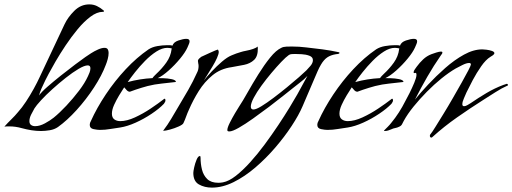

<svg xmlns="http://www.w3.org/2000/svg" viewBox="-20 -589 2335 875"><path d="M167 8Q145 8 123 4.5Q101 1 79 -5Q65 -9 51 -11Q37 -13 23 -13Q17 -13 11.5 -13Q6 -13 0 -12Q15 -29 31.5 -45Q48 -61 62 -78Q80 -98 98.5 -126Q117 -154 133.5 -184Q150 -214 161 -238L274 -478Q289 -510 318.5 -539.5Q348 -569 387 -569Q406 -569 421.5 -561.5Q437 -554 450 -543Q454 -541 454 -538Q454 -535 448 -535Q422 -535 392.5 -513Q363 -491 334 -456Q305 -421 279 -382Q253 -343 233 -308.5Q213 -274 202 -253Q196 -242 186.5 -223Q177 -204 169 -185.5Q161 -167 158 -154Q168 -169 196 -193.5Q224 -218 258 -245Q292 -272 322.5 -295Q353 -318 369 -329Q379 -336 394.5 -346Q410 -356 427 -363.5Q444 -371 456 -371Q467 -371 471 -364.5Q475 -358 475 -348Q475 -335 471 -320Q467 -305 462 -293Q444 -245 408.5 -190.5Q373 -136 329.5 -88Q286 -40 244 -10Q228 1 207 4.5Q186 8 167 8ZM140 -14Q161 -14 185 -27Q209 -40 225 -53Q252 -75 282.5 -107.5Q313 -140 340 -175.5Q367 -211 381 -242Q385 -250 388.5 -259.5Q392 -269 392 -278Q392 -291 380 -291Q365 -291 338 -275Q311 -259 280 -234.5Q249 -210 219 -183Q189 -156 167 -132Q145 -108 137 -95Q130 -83 122 -67Q114 -51 114 -37Q114 -25 121.5 -19.5Q129 -14 140 -14Z M435 3Q424 3 406.5 -0.5Q389 -4 389 -20Q389 -29 394 -37Q421 -97 462 -158.5Q503 -220 553 -273.5Q603 -327 657 -364Q674 -375 697.5 -379Q721 -383 740 -383Q747 -383 753.5 -383Q760 -383 766 -381Q771 -397 793 -404.5Q815 -412 829 -412Q844 -412 844 -401Q844 -394 840 -386Q836 -378 834 -372Q824 -350 800.5 -321.5Q777 -293 749 -268Q721 -243 699 -233Q706 -233 724.5 -232.5Q743 -232 761 -228.5Q779 -225 782 -217Q781 -215 778 -215Q746 -211 715.5 -208Q685 -205 653 -197Q639 -193 625 -189Q611 -185 597 -180L572 -171Q564 -171 557.5 -178Q551 -185 546 -191Q536 -176 523 -154.5Q510 -133 500 -111Q490 -89 490 -71Q490 -53 501 -45Q512 -37 528 -37Q558 -37 595 -54Q632 -71 667 -94.5Q702 -118 725 -136Q728 -139 730 -139Q734 -139 734 -132Q734 -125 727 -116Q706 -94 671 -70.5Q636 -47 598 -30Q560 -13 528 -8Q505 -5 482 -1Q459 3 435 3ZM562 -215Q617 -230 675 -233Q678 -238 683.5 -243.5Q689 -249 693 -253Q718 -276 738 -304Q758 -332 762 -365L763 -367Q763 -369 754 -370Q745 -371 743 -371Q719 -371 692.5 -354Q666 -337 641 -311.5Q616 -286 595.5 -260Q575 -234 562 -215Z M726 7Q726 7 725 7Q724 7 724 6Q744 -20 760.5 -48Q777 -76 793 -103Q816 -141 838 -179.5Q860 -218 878 -258Q885 -271 885 -288Q885 -294 883.5 -300Q882 -306 882 -311Q882 -317 887.5 -322Q893 -327 897 -330Q899 -331 910 -336Q921 -341 935 -347.5Q949 -354 960 -358.5Q971 -363 972 -363Q974 -363 975.5 -358.5Q977 -354 977 -353Q977 -343 969 -325Q961 -307 949 -287Q937 -267 926 -249.5Q915 -232 909 -222Q923 -240 945 -263.5Q967 -287 991.5 -308Q1016 -329 1036 -337Q1057 -346 1078 -352Q1087 -355 1103 -358Q1119 -361 1133.5 -366Q1148 -371 1154 -377L1155 -370Q1156 -333 1138 -316Q1120 -299 1092.5 -293.5Q1065 -288 1036 -283Q985 -276 948.5 -246Q912 -216 886 -174.5Q860 -133 841 -89Q834 -74 828.5 -58.5Q823 -43 816 -28Q813 -21 794 -12.5Q775 -4 754.5 1.5Q734 7 726 7Z M946 266Q912 266 886.5 251.5Q861 237 861 199Q861 192 865 173.5Q869 155 876 138.5Q883 122 891 122Q894 122 894 130Q894 158 900.5 184Q907 210 924.5 227Q942 244 975 244Q980 244 985.5 243.5Q991 243 996 242Q1023 237 1054.5 212.5Q1086 188 1120 150.5Q1154 113 1186.5 69Q1219 25 1248 -18.5Q1277 -62 1299.5 -99Q1322 -136 1335 -159L1381 -243Q1366 -227 1348 -213.5Q1330 -200 1313 -186Q1300 -176 1271.5 -153Q1243 -130 1206.5 -102.5Q1170 -75 1133.5 -49Q1097 -23 1068 -6.5Q1039 10 1025 10Q1016 10 1016 4Q1016 -7 1027 -29Q1038 -51 1051 -73Q1064 -95 1070 -104Q1086 -128 1108.5 -168Q1131 -208 1157.5 -250.5Q1184 -293 1211 -326.5Q1238 -360 1262 -371Q1271 -376 1285.5 -376.5Q1300 -377 1310 -377Q1327 -377 1343 -376Q1359 -375 1375 -373Q1412 -369 1450 -364Q1488 -359 1524 -351Q1527 -351 1527 -348Q1527 -344 1520 -343Q1513 -342 1511 -342Q1487 -338 1471.5 -327.5Q1456 -317 1443 -295Q1434 -280 1427 -263.5Q1420 -247 1413 -231L1359 -105Q1342 -65 1309.5 -15.5Q1277 34 1234.5 83.5Q1192 133 1143.5 174.5Q1095 216 1044.5 241Q994 266 946 266ZM1135 -90Q1147 -90 1171.5 -105Q1196 -120 1226.5 -143Q1257 -166 1287.5 -191Q1318 -216 1342 -237Q1366 -258 1376 -268Q1384 -276 1395 -289Q1406 -302 1406 -315Q1406 -329 1390 -335Q1374 -341 1354.5 -342Q1335 -343 1325 -343Q1319 -343 1310 -342.5Q1301 -342 1296 -338Q1283 -329 1262 -307Q1241 -285 1217 -256.5Q1193 -228 1171.5 -198.5Q1150 -169 1136.5 -143.5Q1123 -118 1123 -103Q1123 -90 1135 -90Z M1472 3Q1461 3 1443.5 -0.5Q1426 -4 1426 -20Q1426 -29 1431 -37Q1458 -97 1499 -158.5Q1540 -220 1590 -273.5Q1640 -327 1694 -364Q1711 -375 1734.5 -379Q1758 -383 1777 -383Q1784 -383 1790.5 -383Q1797 -383 1803 -381Q1808 -397 1830 -404.5Q1852 -412 1866 -412Q1881 -412 1881 -401Q1881 -394 1877 -386Q1873 -378 1871 -372Q1861 -350 1837.5 -321.5Q1814 -293 1786 -268Q1758 -243 1736 -233Q1743 -233 1761.5 -232.5Q1780 -232 1798 -228.5Q1816 -225 1819 -217Q1818 -215 1815 -215Q1783 -211 1752.5 -208Q1722 -205 1690 -197Q1676 -193 1662 -189Q1648 -185 1634 -180L1609 -171Q1601 -171 1594.5 -178Q1588 -185 1583 -191Q1573 -176 1560 -154.5Q1547 -133 1537 -111Q1527 -89 1527 -71Q1527 -53 1538 -45Q1549 -37 1565 -37Q1595 -37 1632 -54Q1669 -71 1704 -94.5Q1739 -118 1762 -136Q1765 -139 1767 -139Q1771 -139 1771 -132Q1771 -125 1764 -116Q1743 -94 1708 -70.5Q1673 -47 1635 -30Q1597 -13 1565 -8Q1542 -5 1519 -1Q1496 3 1472 3ZM1599 -215Q1654 -230 1712 -233Q1715 -238 1720.5 -243.5Q1726 -249 1730 -253Q1755 -276 1775 -304Q1795 -332 1799 -365L1800 -367Q1800 -369 1791 -370Q1782 -371 1780 -371Q1756 -371 1729.5 -354Q1703 -337 1678 -311.5Q1653 -286 1632.5 -260Q1612 -234 1599 -215Z M1946 38Q1939 38 1939 29Q1939 25 1943 21Q1949 14 1964.5 -11Q1980 -36 2001 -70Q2022 -104 2043.5 -141.5Q2065 -179 2084 -212.5Q2103 -246 2114.5 -268.5Q2126 -291 2126 -295Q2126 -302 2118 -302Q2106 -302 2087 -292.5Q2068 -283 2057 -277Q2026 -259 1992 -231.5Q1958 -204 1925 -170.5Q1892 -137 1864.5 -103Q1837 -69 1820 -38Q1816 -30 1812 -22.5Q1808 -15 1798 -11Q1790 -7 1781 -5.5Q1772 -4 1764 0Q1757 3 1749.5 5.5Q1742 8 1734 8Q1730 8 1730 7Q1730 6 1730.5 6Q1731 6 1731 5Q1739 -3 1747.5 -11.5Q1756 -20 1763 -29Q1782 -52 1798 -77Q1814 -102 1827 -128Q1834 -140 1846 -164Q1858 -188 1868 -212Q1878 -236 1878 -248Q1878 -259 1871.5 -256.5Q1865 -254 1865 -260Q1865 -265 1870.5 -273Q1876 -281 1879 -285Q1892 -303 1908.5 -318.5Q1925 -334 1946 -342Q1954 -345 1968 -349.5Q1982 -354 1990 -354Q1996 -354 1996 -350Q1996 -344 1990 -338Q1956 -289 1927 -238.5Q1898 -188 1871 -135Q1895 -165 1931 -203.5Q1967 -242 2009 -279Q2051 -316 2094.5 -340Q2138 -364 2178 -364Q2183 -364 2196.5 -362.5Q2210 -361 2221.5 -357Q2233 -353 2233 -347Q2233 -342 2226 -337Q2219 -332 2215 -330Q2194 -317 2173 -287Q2152 -257 2134.5 -224Q2117 -191 2106 -168Q2102 -158 2094.5 -141.5Q2087 -125 2087 -114Q2087 -105 2095 -105Q2102 -105 2111 -110.5Q2120 -116 2125 -119Q2160 -143 2197 -165Q2234 -187 2274 -202Q2276 -202 2282 -204.5Q2288 -207 2289 -207Q2295 -207 2295 -200Q2266 -187 2238 -169Q2210 -151 2183 -134Q2123 -96 2063 -54Q2003 -12 1950 36Q1948 38 1946 38Z"/></svg>

Font: My Soul
Style: Regular
Weight: 400
Designer: Robert E. Leuschke
Foundry: Robert E. Leuschke
Version: Version 1.010; ttfautohint (v1.8.4.7-5d5b)